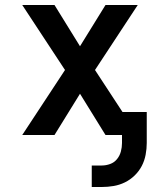

<svg xmlns="http://www.w3.org/2000/svg" viewBox="-20 -540 640 768"><path d="M347 208V122H387Q404 122 420.5 116Q437 110 448 96.5Q459 83 463.5 66Q468 49 468 32V0H402L300 -165L198 0H69L240 -260L69 -520H198L300 -355L402 -520H531L360 -260L470 -92H567V32Q567 55 562.5 79Q558 103 547 124Q536 145 518.5 162Q501 179 479.5 189.5Q458 200 434.5 204Q411 208 387 208Z"/></svg>

Font: Iosevka SS04 Semibold Extended
Style: Regular
Weight: 600
Width: 7
Monospace: yes
Designer: Belleve Invis
Foundry: Belleve Invis
Version: Version 19.0.0; ttfautohint (v1.8.4)